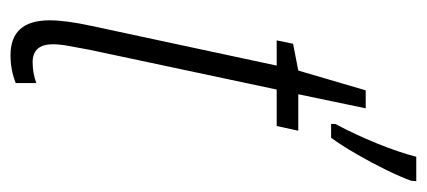

<svg xmlns="http://www.w3.org/2000/svg" viewBox="-240 -550 801 360"><g transform="rotate(90 160.0 -370.5)"><path d="M84 9.8Q18.6 9.8 18.6 -63.5Q18.6 -94.2 29.3 -143.1L103.5 -489.3H56.2L62.5 -520L112.8 -529.8L149.9 -656.2H183.6L157.2 -529.8H225.6L216.8 -489.3H148.4L74.2 -140.1Q69.8 -117.7 66.7 -99.9Q63.5 -82 63.5 -69.8Q63.5 -31.7 97.2 -31.7Q117.7 -31.7 136.2 -38.6V0Q111.8 9.8 84 9.8ZM212.9 -591.3V-599.1Q232.9 -636.7 249.5 -677.5Q266.1 -718.3 274.4 -751H320.3L319.3 -741.2Q312.5 -722.2 299.1 -694.6Q285.6 -667 269.5 -639.2Q253.4 -611.3 238.8 -591.3Z"/></g></svg>

Font: Open Sans Condensed Light
Style: Italic
Weight: 300
Width: 3
Italic angle: -12°
Designer: Monotype Design Team
Foundry: Monotype Imaging Inc.
Version: Version 3.000; ttfautohint (v1.8.4)